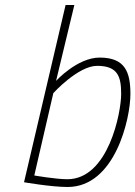

<svg xmlns="http://www.w3.org/2000/svg" viewBox="-20 -739 541 767"><path d="M249 -23C203 -23 117 -38 117 -38L193 -367C193 -367 292 -476 368 -476C453 -476 464 -430 464 -363C464 -290 413 -23 249 -23ZM378 -509C289 -509 204 -416 204 -416L277 -719H242L76 -11C76 -11 185 8 250 8C440 8 501 -266 501 -363C501 -451 480 -509 378 -509Z"/></svg>

Font: RazerF5 Thin
Style: Italic
Weight: 250
Foundry: Razer Inc.
Version: Version 2